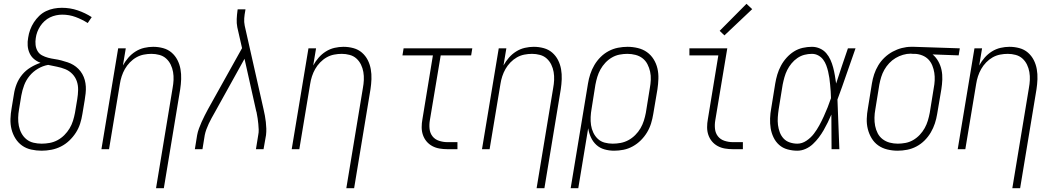

<svg xmlns="http://www.w3.org/2000/svg" viewBox="-20 -784 5540 1009"><path d="M199 8Q171 8 144 2Q117 -4 96 -19Q75 -34 61 -56.5Q47 -79 40.5 -105Q34 -131 35 -159.5Q36 -188 41 -215L53 -288Q57 -316 67.5 -342.5Q78 -369 96.5 -391.5Q115 -414 140.5 -429.5Q166 -445 193 -454Q174 -461 159 -473.5Q144 -486 135.5 -504.5Q127 -523 125.5 -544Q124 -565 128 -586Q131 -607 138.5 -627.5Q146 -648 158 -666.5Q170 -685 186 -700.5Q202 -716 222 -725.5Q242 -735 263 -739Q284 -743 305 -743Q349 -743 388.5 -729.5Q428 -716 462 -694L441 -663Q411 -682 377.5 -694.5Q344 -707 307 -707Q291 -707 274.5 -703.5Q258 -700 242.5 -692.5Q227 -685 214 -673Q201 -661 191.5 -646.5Q182 -632 176 -616Q170 -600 168 -584Q165 -566 167 -548Q169 -530 177.5 -515.5Q186 -501 201 -493Q216 -485 233 -480.5Q250 -476 267.5 -473.5Q285 -471 302 -466.5Q319 -462 335.5 -456.5Q352 -451 366 -442.5Q380 -434 392 -422Q404 -410 412.5 -395Q421 -380 425.5 -363.5Q430 -347 431 -329.5Q432 -312 430 -293.5Q428 -275 425 -257L413 -185Q409 -159 401 -134Q393 -109 378.5 -86.5Q364 -64 344 -45Q324 -26 300 -14Q276 -2 250 3Q224 8 199 8ZM199 -29Q220 -29 241.5 -33Q263 -37 282.5 -47.5Q302 -58 318 -74Q334 -90 345.5 -109Q357 -128 363.5 -149Q370 -170 374 -191L386 -263Q390 -287 390.5 -311.5Q391 -336 383.5 -357.5Q376 -379 360 -395.5Q344 -412 323 -420.5Q302 -429 279 -433.5Q256 -438 233 -443Q205 -438 179.5 -423Q154 -408 135.5 -385.5Q117 -363 107 -336.5Q97 -310 92 -282L80 -209Q76 -187 75.5 -165Q75 -143 79 -122.5Q83 -102 93 -83.5Q103 -65 119 -52Q135 -39 156 -34Q177 -29 199 -29Z M800 205 887 -321Q891 -342 892 -363.5Q893 -385 889.5 -405.5Q886 -426 877 -444.5Q868 -463 853 -476.5Q838 -490 817.5 -495.5Q797 -501 776 -501Q756 -501 735.5 -497Q715 -493 696.5 -482.5Q678 -472 662.5 -456Q647 -440 636.5 -421.5Q626 -403 619.5 -383Q613 -363 610 -343L553 0H513L601 -530H641L626 -440Q638 -462 654.5 -481Q671 -500 692.5 -513.5Q714 -527 738 -532.5Q762 -538 785 -538Q812 -538 837.5 -531Q863 -524 882 -507.5Q901 -491 912.5 -468.5Q924 -446 928.5 -420.5Q933 -395 932 -368Q931 -341 927 -315L841 205Z M1004 0 1016 -74Q1019 -91 1025.5 -108.5Q1032 -126 1039.5 -143Q1047 -160 1055.5 -176.5Q1064 -193 1073 -210L1252 -531L1227 -641Q1223 -662 1224 -684Q1225 -706 1228 -728L1229 -735H1270L1269 -728Q1265 -708 1263.5 -688Q1262 -668 1266 -649L1365 -210Q1369 -193 1372 -176.5Q1375 -160 1377 -143Q1379 -126 1379.5 -108.5Q1380 -91 1378 -74L1365 0H1325L1337 -74Q1340 -88 1339.5 -103Q1339 -118 1337.5 -132.5Q1336 -147 1334 -161.5Q1332 -176 1329 -190V-191Q1328 -194 1327.5 -196.5Q1327 -199 1326 -202L1265 -475L1108 -192Q1100 -178 1092 -163.5Q1084 -149 1077 -134Q1070 -119 1064.5 -104Q1059 -89 1056 -74L1044 0Z M1800 205 1887 -321Q1891 -342 1892 -363.5Q1893 -385 1889.5 -405.5Q1886 -426 1877 -444.5Q1868 -463 1853 -476.5Q1838 -490 1817.5 -495.5Q1797 -501 1776 -501Q1756 -501 1735.5 -497Q1715 -493 1696.5 -482.5Q1678 -472 1662.5 -456Q1647 -440 1636.5 -421.5Q1626 -403 1619.5 -383Q1613 -363 1610 -343L1553 0H1513L1601 -530H1641L1626 -440Q1638 -462 1654.5 -481Q1671 -500 1692.5 -513.5Q1714 -527 1738 -532.5Q1762 -538 1785 -538Q1812 -538 1837.5 -531Q1863 -524 1882 -507.5Q1901 -491 1912.5 -468.5Q1924 -446 1928.5 -420.5Q1933 -395 1932 -368Q1931 -341 1927 -315L1841 205Z M2331 0Q2310 0 2289.5 -3.5Q2269 -7 2251.5 -16.5Q2234 -26 2221.5 -41Q2209 -56 2202.5 -75Q2196 -94 2196 -115.5Q2196 -137 2200 -158L2255 -493H2095L2101 -530H2462L2456 -493H2296L2239 -152Q2235 -129 2237.5 -106.5Q2240 -84 2253 -67.5Q2266 -51 2287.5 -44Q2309 -37 2331 -37H2384V0Z M2800 205 2887 -321Q2891 -342 2892 -363.5Q2893 -385 2889.5 -405.5Q2886 -426 2877 -444.5Q2868 -463 2853 -476.5Q2838 -490 2817.5 -495.5Q2797 -501 2776 -501Q2756 -501 2735.5 -497Q2715 -493 2696.5 -482.5Q2678 -472 2662.5 -456Q2647 -440 2636.5 -421.5Q2626 -403 2619.5 -383Q2613 -363 2610 -343L2553 0H2513L2601 -530H2641L2626 -440Q2638 -462 2654.5 -481Q2671 -500 2692.5 -513.5Q2714 -527 2738 -532.5Q2762 -538 2785 -538Q2812 -538 2837.5 -531Q2863 -524 2882 -507.5Q2901 -491 2912.5 -468.5Q2924 -446 2928.5 -420.5Q2933 -395 2932 -368Q2931 -341 2927 -315L2841 205Z M2979 205 3070 -345Q3074 -370 3082 -394.5Q3090 -419 3103.5 -442Q3117 -465 3136 -484Q3155 -503 3178.5 -515.5Q3202 -528 3227.5 -533Q3253 -538 3278 -538Q3305 -538 3332 -531.5Q3359 -525 3380 -510Q3401 -495 3415 -472.5Q3429 -450 3435 -424Q3441 -398 3440 -370Q3439 -342 3435 -315L3413 -185Q3409 -160 3401.5 -135.5Q3394 -111 3380.5 -88.5Q3367 -66 3348 -47Q3329 -28 3305.5 -15Q3282 -2 3257 3Q3232 8 3207 8Q3181 8 3156.5 1Q3132 -6 3114 -22.5Q3096 -39 3085.5 -62Q3075 -85 3071 -110L3019 205ZM3200 -29Q3221 -29 3242 -33Q3263 -37 3282.5 -47.5Q3302 -58 3318.5 -74.5Q3335 -91 3346 -110Q3357 -129 3363.5 -149.5Q3370 -170 3374 -191L3395 -321Q3399 -342 3400 -364.5Q3401 -387 3396.5 -407.5Q3392 -428 3382.5 -446.5Q3373 -465 3357 -477.5Q3341 -490 3320 -495.5Q3299 -501 3277 -501Q3257 -501 3236 -497Q3215 -493 3196 -482Q3177 -471 3161.5 -454.5Q3146 -438 3135.5 -419Q3125 -400 3119 -380Q3113 -360 3109 -339L3089 -213Q3085 -191 3084 -169Q3083 -147 3086 -126.5Q3089 -106 3098 -87Q3107 -68 3122 -54Q3137 -40 3157.5 -34.5Q3178 -29 3200 -29Z M3831 0Q3810 0 3789.5 -3.5Q3769 -7 3751.5 -16.5Q3734 -26 3721.5 -41Q3709 -56 3702.5 -75Q3696 -94 3696 -115.5Q3696 -137 3700 -158L3755 -493H3603V-530H3802L3739 -152Q3735 -129 3737.5 -106.5Q3740 -84 3753 -67.5Q3766 -51 3787.5 -44Q3809 -37 3831 -37H3884V0ZM3787 -598 3762 -622 3903 -764 3933 -736Z M4170 8Q4144 8 4118.5 1Q4093 -6 4074.5 -22.5Q4056 -39 4045 -62Q4034 -85 4030 -110Q4026 -135 4027 -162Q4028 -189 4033 -215L4054 -345Q4058 -369 4065 -392.5Q4072 -416 4084 -438.5Q4096 -461 4113.5 -480.5Q4131 -500 4152.5 -513.5Q4174 -527 4198.5 -532.5Q4223 -538 4247 -538Q4269 -538 4289 -529Q4309 -520 4322.5 -504Q4336 -488 4344.5 -469Q4353 -450 4358.5 -429Q4364 -408 4367.5 -387Q4371 -366 4374 -345Q4389 -391 4404.5 -437.5Q4420 -484 4436 -530H4476Q4452 -463 4429 -395.5Q4406 -328 4381 -261Q4384 -196 4386 -130.5Q4388 -65 4391 0H4350Q4350 -46 4349.5 -91.5Q4349 -137 4349 -182Q4340 -161 4330 -140.5Q4320 -120 4308.5 -100Q4297 -80 4283 -61.5Q4269 -43 4252 -27Q4235 -11 4213.5 -1.5Q4192 8 4170 8ZM4170 -29Q4195 -29 4218 -44.5Q4241 -60 4257 -81Q4273 -102 4285.5 -125Q4298 -148 4309 -172Q4320 -196 4329.5 -220Q4339 -244 4347 -268Q4347 -286 4345.5 -303.5Q4344 -321 4342.5 -339Q4341 -357 4338.5 -374Q4336 -391 4332 -408Q4328 -425 4322 -441Q4316 -457 4306 -470.5Q4296 -484 4280.5 -492.5Q4265 -501 4247 -501Q4227 -501 4207.5 -496Q4188 -491 4170.5 -479Q4153 -467 4139.5 -450.5Q4126 -434 4117 -416Q4108 -398 4102.5 -378.5Q4097 -359 4093 -339L4072 -209Q4069 -189 4067.5 -168Q4066 -147 4068.5 -127Q4071 -107 4078 -88.5Q4085 -70 4098 -56Q4111 -42 4130.5 -35.5Q4150 -29 4170 -29Z M4697 8Q4670 8 4643 1.5Q4616 -5 4595 -20Q4574 -35 4560.5 -57.5Q4547 -80 4540.5 -106Q4534 -132 4535 -160Q4536 -188 4541 -215L4562 -345Q4566 -370 4574 -394Q4582 -418 4595.5 -440.5Q4609 -463 4628.5 -481.5Q4648 -500 4671 -512.5Q4694 -525 4719 -531.5Q4744 -538 4768 -538Q4772 -538 4775.5 -538Q4779 -538 4783 -538L5024 -530L5018 -493L4881 -498Q4899 -483 4911 -461.5Q4923 -440 4928 -416Q4933 -392 4932 -366Q4931 -340 4927 -315L4905 -185Q4901 -160 4893 -135.5Q4885 -111 4871.5 -88Q4858 -65 4839 -46Q4820 -27 4796.5 -14.5Q4773 -2 4747.5 3Q4722 8 4697 8ZM4698 -29Q4718 -29 4739 -33Q4760 -37 4779 -48Q4798 -59 4813.5 -75.5Q4829 -92 4839.5 -111Q4850 -130 4856 -150Q4862 -170 4866 -191L4887 -321Q4891 -341 4892 -361.5Q4893 -382 4890 -401.5Q4887 -421 4879.5 -439.5Q4872 -458 4859 -471.5Q4846 -485 4827.5 -492.5Q4809 -500 4789 -501H4777Q4774 -501 4771.5 -501.5Q4769 -502 4766 -502Q4746 -502 4725.5 -496Q4705 -490 4686.5 -479Q4668 -468 4653 -452Q4638 -436 4627.5 -417.5Q4617 -399 4611 -379.5Q4605 -360 4601 -339L4580 -209Q4576 -188 4575.5 -165.5Q4575 -143 4579 -122.5Q4583 -102 4592.5 -83.5Q4602 -65 4618.5 -52.5Q4635 -40 4655.5 -34.5Q4676 -29 4698 -29Z M5300 205 5387 -321Q5391 -342 5392 -363.5Q5393 -385 5389.5 -405.5Q5386 -426 5377 -444.5Q5368 -463 5353 -476.5Q5338 -490 5317.5 -495.5Q5297 -501 5276 -501Q5256 -501 5235.5 -497Q5215 -493 5196.5 -482.5Q5178 -472 5162.5 -456Q5147 -440 5136.5 -421.5Q5126 -403 5119.5 -383Q5113 -363 5110 -343L5053 0H5013L5101 -530H5141L5126 -440Q5138 -462 5154.5 -481Q5171 -500 5192.5 -513.5Q5214 -527 5238 -532.5Q5262 -538 5285 -538Q5312 -538 5337.5 -531Q5363 -524 5382 -507.5Q5401 -491 5412.5 -468.5Q5424 -446 5428.5 -420.5Q5433 -395 5432 -368Q5431 -341 5427 -315L5341 205Z"/></svg>

Font: Iosevka Curly XLtObl
Style: Regular
Weight: 200
Italic angle: -9°
Monospace: yes
Designer: Belleve Invis
Foundry: Belleve Invis
Version: Version 11.1.0; ttfautohint (v1.8.3)